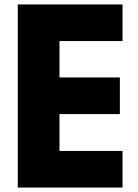

<svg xmlns="http://www.w3.org/2000/svg" viewBox="-20 -845 620 865"><path d="M532 -825V-660H248V-496H520V-331H248V-165H532V0H60V-825Z"/></svg>

Font: Hussar
Style: BoldWeb
Weight: 700
Foundry: Cannot Into Space Fonts
Version: Version 2.00